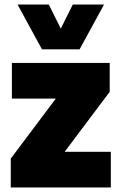

<svg xmlns="http://www.w3.org/2000/svg" viewBox="-20 -828 528 848"><path d="M265.5 -157.5H469.5V0H27.5V-127.5L226.5 -392.5H32.5V-550H464.5V-422.5ZM301.5 -808H439.5L331.5 -610H165.5L57.5 -808H195.5L248.5 -701.5Z"/></svg>

Font: Encode Sans SemiCondensed Black
Style: Regular
Weight: 900
Width: 4
Designer: Multiple Designers
Foundry: Impallari Type
Version: Version 2.000